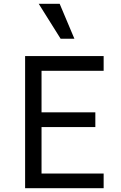

<svg xmlns="http://www.w3.org/2000/svg" viewBox="-20 -997 640 1017"><path d="M113 0H529V-78H200V-324H485V-402H200V-622H529V-700H113ZM374 -792 296 -977H185L301 -792Z"/></svg>

Font: CommitMonoNiceRocks
Style: Regular
Weight: 400
Monospace: yes
Designer: Eigil Nikolajsen
Foundry: Eigil Nikolajsen
Version: Version 1.143